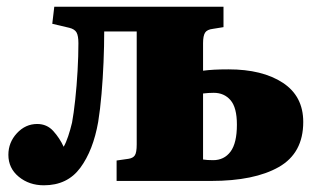

<svg xmlns="http://www.w3.org/2000/svg" viewBox="-20 -540 958 573"><path d="M111 13Q67 13 36 -12.5Q5 -38 5 -78Q5 -115 30.5 -142.5Q56 -170 91 -170Q120 -170 139 -149Q158 -128 170 -102Q177 -114 183.5 -133.5Q190 -153 195 -174Q200 -201 204.5 -242.5Q209 -284 211.5 -328.5Q214 -373 214 -411Q214 -433 208.5 -443Q203 -453 187 -457L136 -469L142 -520H647V-459L616 -454Q598 -452 592 -442.5Q586 -433 586 -411V-329Q601 -331 619 -332Q637 -333 662 -333Q763 -333 824 -293Q885 -253 885 -176Q885 -83 812 -41.5Q739 0 610 0H328V-61L363 -66Q377 -68 382.5 -76.5Q388 -85 388 -109V-446H291Q291 -403 289 -354.5Q287 -306 283 -259.5Q279 -213 273 -176Q258 -91 219.5 -39Q181 13 111 13ZM616 -62Q649 -62 668 -87.5Q687 -113 687 -168Q687 -219 668 -241Q649 -263 618 -263Q609 -263 602 -262.5Q595 -262 586 -261V-64Q598 -62 616 -62Z"/></svg>

Font: Literata 36pt ExtraBold
Style: Regular
Weight: 800
Designer: Latin by Veronika Burian and Jose Scaglione. Greek by Irene Vlachou. Cyrillic by Vera Evstafieva.
Foundry: TypeTogether
Version: Version 3.002